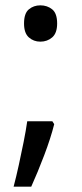

<svg xmlns="http://www.w3.org/2000/svg" viewBox="-20 -570 308 719"><path d="M70 -482Q70 -520 88 -535Q106 -550 131 -550Q157 -550 175.5 -535Q194 -520 194 -482Q194 -446 175.5 -430Q157 -414 131 -414Q106 -414 88 -430Q70 -446 70 -482ZM183 -105Q170 -53 145.5 11.5Q121 76 97 129H31Q41 91 50.5 47.5Q60 4 68.5 -38.5Q77 -81 82 -116H176Z"/></svg>

Font: Go Noto Current
Style: Regular
Weight: 400
Designer: Monotype Design Team
Foundry: Monotype Imaging Inc.
Version: Version 2.007; ttfautohint (v1.8) -l 8 -r 50 -G 200 -x 14 -D